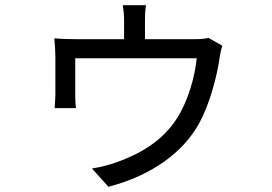

<svg xmlns="http://www.w3.org/2000/svg" viewBox="-20 -641 1040 735"><path d="M831 -466 778 -496C768 -493 751 -491 722 -491H535V-562C535 -578 535 -597 539 -621H450C454 -597 455 -578 455 -562V-491H272C244 -491 211 -492 188 -494C190 -476 192 -442 192 -424C192 -397 192 -303 192 -279C192 -263 190 -241 189 -227H271C269 -239 268 -261 268 -275C268 -299 268 -385 268 -418H733C726 -346 700 -255 658 -189C601 -99 515 -52 427 -20C405 -12 362 0 332 4L395 74C565 30 682 -61 740 -165C784 -242 811 -354 820 -415C822 -431 827 -454 831 -466Z"/></svg>

Font: Source Han Sans JP
Style: Regular
Weight: 400
Designer: Ryoko NISHIZUKA 西塚涼子 (kana, bopomofo & ideographs); Paul D. Hunt (Latin, Greek & Cyrillic); Sandoll Communications 산돌커뮤니
Foundry: Adobe
Version: Version 2.004;hotconv 1.0.118;makeotfexe 2.5.65603